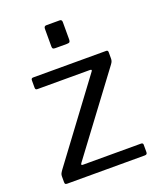

<svg xmlns="http://www.w3.org/2000/svg" viewBox="-138 -828 758 913"><g transform="rotate(-20 241.0 -371.0)"><path d="M43 0Q36 0 33.5 -2.5Q31 -5 31 -12V-41Q31 -49 33.5 -54.5Q36 -60 43 -70L334 -461Q342 -471 329 -471H64Q58 -471 55.5 -473.5Q53 -476 53 -482V-519Q53 -530 63 -530H433Q442 -530 442 -520V-488Q442 -481 440 -475Q438 -469 432 -461L140 -70Q132 -59 143 -59H437Q448 -59 448 -50V-12Q448 -6 445 -3Q442 0 435 0H43ZM286 -729V-641Q286 -632 282.5 -628.5Q279 -625 268 -625H210Q201 -625 198 -628Q195 -631 195 -639V-728Q195 -742 207 -742H275Q286 -742 286 -729Z"/></g></svg>

Font: Libre Franklin
Style: Regular
Weight: 400
Designer: Pablo Impallari, Rodrigo Fuenzalida, Nhung Nguyen
Foundry: Impallari Type
Version: Version 3.000